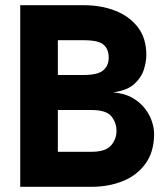

<svg xmlns="http://www.w3.org/2000/svg" viewBox="-20 -720 644 740"><path d="M58 0V-700H302Q369 -700 423.5 -679Q478 -658 511 -615.5Q544 -573 544 -508Q544 -484 535 -453.5Q526 -423 499 -397.5Q472 -372 417 -364Q461 -360 491 -342.5Q521 -325 539.5 -300.5Q558 -276 566 -250.5Q574 -225 574 -205Q574 -135 541 -89.5Q508 -44 453.5 -22Q399 0 332 0ZM203 -431H302Q357 -431 378 -449Q399 -467 399 -498Q399 -530 379.5 -547.5Q360 -565 302 -565H203ZM203 -135H332Q387 -135 408 -159.5Q429 -184 429 -215Q429 -247 409.5 -271.5Q390 -296 332 -296H203Z"/></svg>

Font: Haskoy ExtraBold
Style: Regular
Weight: 800
Designer: Ertekin Erdin
Foundry: Ertekin Erdin
Version: Version 2.000; ttfautohint (v1.8.4.7-5d5b)